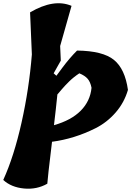

<svg xmlns="http://www.w3.org/2000/svg" viewBox="-44 -873 810 1181"><path d="M286 -422 303 -407Q314 -421 340 -457Q384 -516 430 -562Q589 -560 657 -504.5Q725 -449 743 -320Q720 -241 666.5 -180Q613 -119 543 -84Q413 -19 276 -1Q248 231 247 257Q182 294 103.5 286.5Q25 279 -24 234Q42 89 88.5 -119Q135 -327 152 -538L141 -797Q288 -883 396 -837L326 -590L330 -500ZM288 -103Q394 -133 452.5 -192Q511 -251 519 -333Q512 -369 495 -388.5Q478 -408 444 -422Q409 -399 381.5 -372Q354 -345 335.5 -323Q317 -301 316 -300Q312 -296 311 -294.5Q310 -293 309 -292Q306 -263 299 -198Q292 -133 288 -103Z"/></svg>

Font: Tillana ExtraBold
Style: Regular
Weight: 800
Designer: Lipi Raval (Devanagari, Latin), Jonny Pinhorn (Latin)
Foundry: Indian Type Foundry
Version: Version 2.003;PS 1.0;hotconv 1.0.79;makeotf.lib2.5.61930; tt